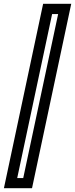

<svg xmlns="http://www.w3.org/2000/svg" viewBox="-42 -770 392 1004"><path d="M-21.5 214 183.5 -750H330.5L125.5 214ZM48 161H79.5L262 -696.5H230.5Z"/></svg>

Font: Tourney Expanded SemiBold
Style: Italic
Weight: 600
Width: 7
Italic angle: -12°
Designer: Tyler Finck
Foundry: Etcetera Type Co
Version: Version 1.010; ttfautohint (v1.8.3)